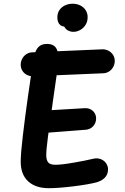

<svg xmlns="http://www.w3.org/2000/svg" viewBox="-20 -983 660 1017"><path d="M89.7 -127Q89.7 -168.5 101.3 -267.2Q113 -366 128 -471.5Q142.9 -577 154.2 -651.1Q159.6 -686.2 167.4 -707.2Q175.2 -728.2 189.8 -739.3Q204.4 -750.3 229.3 -750.3Q267.5 -750.3 280.4 -722.7Q293.3 -695.1 287.2 -639.9Q283.3 -605.2 262.1 -459.9Q242.7 -325 233.8 -257Q225 -188.9 225 -161.5Q225 -135.2 235.3 -122.7Q245.7 -110.2 273.5 -110.2Q305.7 -110.2 369.2 -121.2Q432.7 -132.2 472.2 -141.7Q494 -147.2 512.3 -140.6Q530.7 -134 541.4 -119Q552.2 -104.1 552.2 -85.9Q552.2 -59.3 535.7 -42.2Q519.2 -25.2 491.7 -17.3Q450 -6.1 369.3 3.9Q288.7 13.8 238.5 13.8Q168.6 13.8 129.1 -22.5Q89.7 -58.8 89.7 -127ZM141.7 -335Q141.7 -352.2 149.8 -365.9Q157.8 -379.6 171.8 -387.6Q185.8 -395.7 202.6 -396.6L428.8 -410Q445.9 -410.9 459.7 -403.9Q473.4 -396.8 481.2 -384Q489.1 -371.2 489.1 -355.3Q489.1 -332.3 473.8 -314.9Q458.6 -297.5 433.6 -295.7L207.2 -278.2Q190.5 -276.8 175.4 -284.8Q160.2 -292.7 151 -306.3Q141.7 -319.9 141.7 -335ZM89.7 -640.1Q89.7 -657.2 97.8 -672.2Q105.8 -687.2 119.8 -696.2Q133.8 -705.3 150.6 -705.8L522.2 -721.8Q539.3 -722.2 554.5 -714.3Q569.8 -706.4 578.8 -692.1Q587.9 -677.8 587.9 -660.6Q587.9 -643.3 579.8 -628.4Q571.8 -613.5 557.8 -604.5Q543.8 -595.4 527 -594.9L155.2 -579.1Q138.1 -578.6 123 -586.1Q107.8 -593.6 98.8 -607.8Q89.7 -622.1 89.7 -640.1ZM317.2 -888.5 343.5 -845.5Q315.6 -837 299.7 -849.9Q283.8 -862.8 283.8 -890.9Q283.8 -913.3 294.8 -929.6Q305.9 -945.9 324.4 -954.6Q342.9 -963.2 364.8 -963.2Q387.1 -963.2 405.2 -954.3Q423.3 -945.3 433.8 -929Q444.2 -912.8 444.2 -891.8Q444.2 -868.7 433.1 -851.1Q422 -833.6 404.5 -824Q387.1 -814.4 369.3 -814.4Q351.5 -814.4 337.3 -823.2Q323.2 -832.1 317.5 -849Q311.8 -866 317.2 -888.5Z"/></svg>

Font: Monaspace Radon Var
Style: Regular
Weight: 400
Designer: Riley Cran and the Lettermatic Team
Version: Version 1.000 (Monaspace Radon Var)